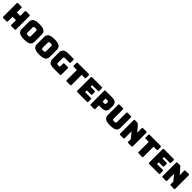

<svg xmlns="http://www.w3.org/2000/svg" viewBox="951 -3657 6594 6594"><g transform="rotate(45 4247.5 -360.0)"><path d="M260 0H105Q86 0 77.5 -8.5Q69 -17 69 -36V-684Q69 -703 77.5 -711.5Q86 -720 105 -720H260Q279 -720 287.5 -711.5Q296 -703 296 -684V-467H463V-684Q463 -703 471.5 -711.5Q480 -720 499 -720H654Q673 -720 681.5 -711.5Q690 -703 690 -684V-36Q690 -17 681.5 -8.5Q673 0 654 0H499Q480 0 471.5 -8.5Q463 -17 463 -36V-258H296V-36Q296 -17 287.5 -8.5Q279 0 260 0Z M1438 -189Q1438 -143 1424.5 -105.5Q1411 -68 1376.5 -41.5Q1342 -15 1281.5 0Q1221 15 1128 15Q1035 15 974 0Q913 -15 878.5 -41.5Q844 -68 830.5 -105.5Q817 -143 817 -189V-530Q817 -576 830.5 -613.5Q844 -651 878.5 -678Q913 -705 974 -720Q1035 -735 1128 -735Q1221 -735 1281.5 -720Q1342 -705 1376.5 -678Q1411 -651 1424.5 -613.5Q1438 -576 1438 -530ZM1044 -225Q1044 -205 1059 -191.5Q1074 -178 1128 -178Q1182 -178 1197 -191.5Q1212 -205 1212 -225V-494Q1212 -513 1197 -526.5Q1182 -540 1128 -540Q1074 -540 1059 -526.5Q1044 -513 1044 -494Z M2175 -189Q2175 -143 2161.5 -105.5Q2148 -68 2113.5 -41.5Q2079 -15 2018.5 0Q1958 15 1865 15Q1772 15 1711 0Q1650 -15 1615.5 -41.5Q1581 -68 1567.5 -105.5Q1554 -143 1554 -189V-530Q1554 -576 1567.5 -613.5Q1581 -651 1615.5 -678Q1650 -705 1711 -720Q1772 -735 1865 -735Q1958 -735 2018.5 -720Q2079 -705 2113.5 -678Q2148 -651 2161.5 -613.5Q2175 -576 2175 -530ZM1781 -225Q1781 -205 1796 -191.5Q1811 -178 1865 -178Q1919 -178 1934 -191.5Q1949 -205 1949 -225V-494Q1949 -513 1934 -526.5Q1919 -540 1865 -540Q1811 -540 1796 -526.5Q1781 -513 1781 -494Z M2852 0H2537Q2412 0 2351.5 -50Q2291 -100 2291 -204V-516Q2291 -620 2351.5 -670Q2412 -720 2537 -720H2787Q2806 -720 2814.5 -711.5Q2823 -703 2823 -684V-563Q2823 -544 2814.5 -535.5Q2806 -527 2787 -527H2579Q2548 -527 2533 -514.5Q2518 -502 2518 -477V-238Q2518 -213 2529.5 -201Q2541 -189 2564 -189H2661V-345Q2661 -364 2669.5 -372.5Q2678 -381 2697 -381H2852Q2871 -381 2879.5 -372.5Q2888 -364 2888 -345V-36Q2888 -17 2879.5 -8.5Q2871 0 2852 0Z M3350 0H3188Q3169 0 3160.5 -8.5Q3152 -17 3152 -36V-527H3005Q2986 -527 2977.5 -535.5Q2969 -544 2969 -563V-684Q2969 -703 2977.5 -711.5Q2986 -720 3005 -720H3533Q3552 -720 3560.5 -711.5Q3569 -703 3569 -684V-563Q3569 -544 3560.5 -535.5Q3552 -527 3533 -527H3386V-36Q3386 -17 3377.5 -8.5Q3369 0 3350 0Z M4166 0H3702Q3683 0 3674.5 -8.5Q3666 -17 3666 -36V-684Q3666 -703 3674.5 -711.5Q3683 -720 3702 -720H4166Q4185 -720 4193.5 -711.5Q4202 -703 4202 -684V-567Q4202 -548 4193.5 -539.5Q4185 -531 4166 -531H3890V-454H4085Q4104 -454 4112.5 -445.5Q4121 -437 4121 -418V-311Q4121 -292 4112.5 -283.5Q4104 -275 4085 -275H3890V-189H4166Q4185 -189 4193.5 -180.5Q4202 -172 4202 -153V-36Q4202 -17 4193.5 -8.5Q4185 0 4166 0Z M4511 0H4356Q4337 0 4328.5 -8.5Q4320 -17 4320 -36V-684Q4320 -703 4328.5 -711.5Q4337 -720 4356 -720H4662Q4798 -720 4848 -666Q4898 -612 4898 -525V-397Q4898 -310 4848 -256Q4798 -202 4662 -202H4547V-36Q4547 -17 4538.5 -8.5Q4530 0 4511 0ZM4545 -533V-382H4635Q4664 -382 4673 -397Q4682 -412 4682 -431V-484Q4682 -503 4673 -518Q4664 -533 4635 -533Z M5615 -189Q5615 -143 5601.5 -105.5Q5588 -68 5553.5 -41.5Q5519 -15 5459 0Q5399 15 5306 15Q5213 15 5153 0Q5093 -15 5058.5 -41.5Q5024 -68 5010.5 -105.5Q4997 -143 4997 -189V-684Q4997 -703 5005.5 -711.5Q5014 -720 5033 -720H5190Q5209 -720 5217.5 -711.5Q5226 -703 5226 -684V-228Q5226 -208 5241 -194.5Q5256 -181 5308 -181Q5361 -181 5376 -194.5Q5391 -208 5391 -228V-684Q5391 -703 5399.5 -711.5Q5408 -720 5427 -720H5579Q5598 -720 5606.5 -711.5Q5615 -703 5615 -684Z M5934 0H5784Q5765 0 5756.5 -8.5Q5748 -17 5748 -36V-684Q5748 -703 5756.5 -711.5Q5765 -720 5784 -720H5888Q5907 -720 5920.5 -714Q5934 -708 5947 -693L6141 -471V-684Q6141 -703 6149.5 -711.5Q6158 -720 6177 -720H6327Q6346 -720 6354.5 -711.5Q6363 -703 6363 -684V-36Q6363 -17 6354.5 -8.5Q6346 0 6327 0H6177Q6158 0 6149.5 -8.5Q6141 -17 6141 -36V-159L5970 -366V-36Q5970 -17 5961.5 -8.5Q5953 0 5934 0Z M6841 0H6679Q6660 0 6651.5 -8.5Q6643 -17 6643 -36V-527H6496Q6477 -527 6468.5 -535.5Q6460 -544 6460 -563V-684Q6460 -703 6468.5 -711.5Q6477 -720 6496 -720H7024Q7043 -720 7051.5 -711.5Q7060 -703 7060 -684V-563Q7060 -544 7051.5 -535.5Q7043 -527 7024 -527H6877V-36Q6877 -17 6868.5 -8.5Q6860 0 6841 0Z M7657 0H7193Q7174 0 7165.5 -8.5Q7157 -17 7157 -36V-684Q7157 -703 7165.5 -711.5Q7174 -720 7193 -720H7657Q7676 -720 7684.5 -711.5Q7693 -703 7693 -684V-567Q7693 -548 7684.5 -539.5Q7676 -531 7657 -531H7381V-454H7576Q7595 -454 7603.5 -445.5Q7612 -437 7612 -418V-311Q7612 -292 7603.5 -283.5Q7595 -275 7576 -275H7381V-189H7657Q7676 -189 7684.5 -180.5Q7693 -172 7693 -153V-36Q7693 -17 7684.5 -8.5Q7676 0 7657 0Z M7997 0H7847Q7828 0 7819.5 -8.5Q7811 -17 7811 -36V-684Q7811 -703 7819.5 -711.5Q7828 -720 7847 -720H7951Q7970 -720 7983.5 -714Q7997 -708 8010 -693L8204 -471V-684Q8204 -703 8212.5 -711.5Q8221 -720 8240 -720H8390Q8409 -720 8417.5 -711.5Q8426 -703 8426 -684V-36Q8426 -17 8417.5 -8.5Q8409 0 8390 0H8240Q8221 0 8212.5 -8.5Q8204 -17 8204 -36V-159L8033 -366V-36Q8033 -17 8024.5 -8.5Q8016 0 7997 0Z"/></g></svg>

Font: Bungee
Style: Regular
Weight: 400
Designer: David Jonathan Ross
Foundry: David Jonathan Ross
Version: Version 1.001;PS 1.0;hotconv 1.0.72;makeotf.lib2.5.5900